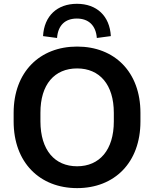

<svg xmlns="http://www.w3.org/2000/svg" viewBox="-20 -973 806 1004"><path d="M383.3 10.7C578.6 10.7 714.4 -122.6 714.4 -337.9V-382.8C714.4 -596.7 579.1 -729.5 383.3 -729.5C187.5 -729.5 51.3 -596.2 51.3 -382.8V-337.9C51.3 -123.5 187.5 10.7 383.3 10.7ZM278.3 -774.4C283.2 -840.3 320.3 -876 381.8 -876C442.9 -876 481.4 -840.3 486.3 -774.4L559.6 -784.2C553.7 -890.1 485.4 -953.1 382.3 -953.1C279.3 -953.1 210.9 -890.1 205.1 -784.2ZM383.3 -103.5C266.1 -103.5 191.9 -188 191.4 -337.9V-382.8C190.9 -532.2 265.6 -615.2 383.3 -615.2C500.5 -615.2 575.2 -531.2 575.2 -382.8V-337.9C575.2 -188.5 500 -103.5 383.3 -103.5Z"/></svg>

Font: Winston SemiBold
Style: Regular
Weight: 600
Designer: Vernon Adams, Kim Jin-seong, David Berlow, Cristiano Sobral
Foundry: The Winston Project Authors
Version: Version 3.004